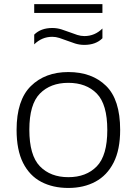

<svg xmlns="http://www.w3.org/2000/svg" viewBox="-20 -897 660 926"><path d="M309.5 9.5Q235 9.5 178.8 -20Q122.5 -49.5 91.2 -111.5Q60 -173.5 60 -270.5Q60 -414 128.8 -481.8Q197.5 -549.5 309.5 -549.5Q423.5 -549.5 491.5 -483Q559.5 -416.5 559.5 -270.5Q559.5 -175 528 -113Q496.5 -51 440.2 -20.8Q384 9.5 309.5 9.5ZM309.5 -42.5Q396 -42.5 446.8 -94.8Q497.5 -147 497.5 -270Q497.5 -394 446.8 -445.8Q396 -497.5 309.5 -497.5Q223.5 -497.5 172.5 -445.8Q121.5 -394 121.5 -271.5Q121.5 -147.5 172.5 -95Q223.5 -42.5 309.5 -42.5ZM386.5 -680.5Q363.5 -680.5 342.2 -687.2Q321 -694 301.5 -701.5Q283.5 -708.5 266.2 -714Q249 -719.5 232 -719.5Q182 -719.5 145 -683V-730Q177 -762 232.5 -762Q255.5 -762 276.8 -755.2Q298 -748.5 317.5 -741Q335.5 -734 352.8 -728.5Q370 -723 387 -723Q437 -723 474 -759.5V-712.5Q442 -680.5 386.5 -680.5ZM145 -834.5V-877H474V-834.5Z"/></svg>

Font: Encode Sans Expanded Light
Style: Regular
Weight: 300
Width: 7
Designer: Multiple Designers
Foundry: Impallari Type
Version: Version 3.000; ttfautohint (v1.8.3) -l 8 -r 50 -G 200 -x 14 